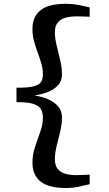

<svg xmlns="http://www.w3.org/2000/svg" viewBox="-20 -826 557 985"><path d="M319.5 138.5Q228.5 138.5 187.5 104.8Q146.5 71 146.5 9.5Q146.5 -25 154.8 -54.8Q163 -84.5 173.2 -111.8Q183.5 -139 191.8 -166.5Q200 -194 200 -223.5Q200 -247 190.8 -264.8Q181.5 -282.5 152.5 -292.5Q123.5 -302.5 64.5 -302V-376Q123.5 -375.5 152.5 -383Q181.5 -390.5 190.8 -405.8Q200 -421 200 -444Q200 -473.5 191.8 -501.2Q183.5 -529 173.2 -556.5Q163 -584 154.8 -613.5Q146.5 -643 146.5 -678Q146.5 -740 187.5 -773.2Q228.5 -806.5 319.5 -806.5Q352.5 -806.5 381 -801Q409.5 -795.5 440 -788V-740Q433.5 -740.5 419.2 -741Q405 -741.5 390.8 -741.8Q376.5 -742 370 -742Q342.5 -742 317.5 -735.5Q292.5 -729 277 -711.2Q261.5 -693.5 261.5 -660.5Q261.5 -630.5 270.5 -593.2Q279.5 -556 288.8 -517.5Q298 -479 298 -444Q298 -410.5 277.8 -388.5Q257.5 -366.5 225.2 -354Q193 -341.5 156.5 -336Q193 -331 225.2 -317.5Q257.5 -304 277.8 -280.8Q298 -257.5 298 -224Q298 -189 288.8 -151Q279.5 -113 270.5 -76.5Q261.5 -40 261.5 -9.5Q261.5 24 277 41.8Q292.5 59.5 317.2 66Q342 72.5 370 72.5Q377.5 72.5 391.5 72Q405.5 71.5 419.5 71Q433.5 70.5 440 70V119Q409.5 126.5 380.8 132.5Q352 138.5 319.5 138.5Z"/></svg>

Font: Merriweather 24pt SemiBold
Style: Regular
Weight: 600
Designer: Eben Sorkin
Foundry: Eben Sorkin
Version: Version 2.100